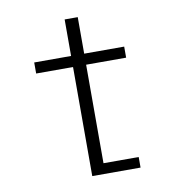

<svg xmlns="http://www.w3.org/2000/svg" viewBox="-75 -720 721 787"><g transform="rotate(-10 285.0 -326.0)"><path d="M300.5 -44H447V0H246V-454H92.5V-500H246V-652H300.5V-500H467V-454H300.5Z"/></g></svg>

Font: League Mono Narrow UltraLight
Style: Regular
Weight: 200
Width: 3
Designer: Tyler Finck
Foundry: The League of Moveable Type / Tyler Finck
Version: Version 2.210